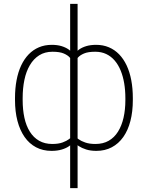

<svg xmlns="http://www.w3.org/2000/svg" viewBox="-20 -770 765 993"><path d="M667 -262.7V-252.4Q667 -192.9 654.5 -144.5Q642.1 -96.2 617.7 -61.5Q593.3 -26.9 558.1 -8.3Q522.9 10.3 478.5 10.3Q448.7 10.3 426 3.2Q403.3 -3.9 387 -14.6Q370.6 -25.4 360.8 -37.8Q351.1 -50.3 347.2 -61V-460.4Q352.5 -475.1 362.8 -488.8Q373 -502.4 388.7 -513.7Q404.3 -524.9 426.3 -531.5Q448.2 -538.1 477.5 -538.1Q513.2 -538.1 543.2 -525.4Q573.2 -512.7 596.2 -489Q619.1 -465.3 635 -431.6Q650.9 -397.9 658.9 -355.2Q667 -312.5 667 -262.7ZM628.4 -252.4V-262.7Q628.4 -303.2 622.3 -339.4Q616.2 -375.5 604 -405.3Q591.8 -435.1 573.2 -456.8Q554.7 -478.5 529.5 -490.5Q504.4 -502.4 472.7 -502.4Q435.5 -502.4 414.6 -493.4Q393.6 -484.4 383.5 -472.7Q373.5 -460.9 369.6 -453.6V-64Q374.5 -58.6 387 -49.6Q399.4 -40.5 420.9 -33Q442.4 -25.4 473.6 -25.4Q513.2 -25.4 542.2 -42Q571.3 -58.6 590.3 -89.1Q609.4 -119.6 618.9 -161.1Q628.4 -202.6 628.4 -252.4ZM57.6 -252.4V-262.7Q57.6 -312.5 65.7 -355.2Q73.7 -397.9 89.6 -431.6Q105.5 -465.3 128.4 -489Q151.4 -512.7 181.4 -525.4Q211.4 -538.1 247.6 -538.1Q276.4 -538.1 298.1 -531.5Q319.8 -524.9 335.7 -513.7Q351.6 -502.4 361.8 -488.8Q372.1 -475.1 377.4 -460.4V-62.5Q374 -51.3 364 -38.6Q354 -25.9 338.1 -14.6Q322.3 -3.4 299.3 3.4Q276.4 10.3 246.6 10.3Q201.7 10.3 166.5 -8.3Q131.3 -26.9 107.2 -61.5Q83 -96.2 70.3 -144.5Q57.6 -192.9 57.6 -252.4ZM97.2 -262.7V-252.4Q97.2 -202.6 106.2 -161.1Q115.2 -119.6 134.3 -89.1Q153.3 -58.6 182.4 -42Q211.4 -25.4 250.5 -25.4Q282.2 -25.4 303.5 -33.2Q324.7 -41 337.2 -50.5Q349.6 -60.1 355 -65.4V-453.6Q350.6 -460.9 340.6 -472.7Q330.6 -484.4 309.6 -493.4Q288.6 -502.4 251.5 -502.4Q211.9 -502.4 182.9 -484.1Q153.8 -465.8 134.5 -433.1Q115.2 -400.4 106.2 -356.9Q97.2 -313.5 97.2 -262.7ZM342.8 203.1V-750H381.3V203.1Z"/></svg>

Font: Roboto ExtraLight
Style: Regular
Weight: 250
Designer: Christian Robertson
Foundry: Google
Version: Version 3.009; 2024